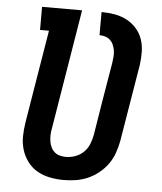

<svg xmlns="http://www.w3.org/2000/svg" viewBox="-53 -781 706 836"><g transform="rotate(5 300.0 -363.5)"><path d="M255 8Q225 8 195 2Q165 -4 140 -18.5Q115 -33 97.5 -56.5Q80 -80 71.5 -108Q63 -136 63.5 -166.5Q64 -197 69 -228L136 -634H97V-735H272L186 -212Q183 -198 182.5 -183.5Q182 -169 184 -155.5Q186 -142 191.5 -130Q197 -118 207 -109Q217 -100 230 -96.5Q243 -93 257 -93Q278 -93 298.5 -100.5Q319 -108 334.5 -123Q350 -138 358 -158Q366 -178 370 -199Q370 -199 370 -199Q370 -199 370 -199Q383 -279 396 -359Q409 -439 423 -520Q425 -533 426 -546.5Q427 -560 425 -572.5Q423 -585 418 -597Q413 -609 404 -617.5Q395 -626 382.5 -630Q370 -634 357 -634V-735Q386 -735 414.5 -730Q443 -725 467 -712.5Q491 -700 509.5 -679.5Q528 -659 537 -633Q546 -607 546.5 -578Q547 -549 543 -520L487 -182Q482 -156 473 -130Q464 -104 447.5 -81Q431 -58 408.5 -40Q386 -22 360.5 -11Q335 0 308 4Q281 8 255 8Z"/></g></svg>

Font: Iosevka Curly Slab Extended
Style: Bold Italic
Weight: 700
Width: 7
Italic angle: -9°
Monospace: yes
Designer: Belleve Invis
Foundry: Belleve Invis
Version: Version 11.0.0; ttfautohint (v1.8.3)